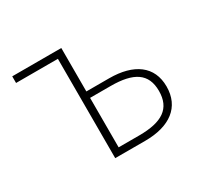

<svg xmlns="http://www.w3.org/2000/svg" viewBox="-117 -677 865 827"><g transform="rotate(-30 316.0 -263.5)"><path d="M237 0H386C509 0 583 -55 583 -157C583 -258 509 -311 386 -311H273V-527H29V-494H237ZM273 -33V-279H375C490 -279 545 -243 545 -157C545 -70 490 -33 375 -33Z"/></g></svg>

Font: Noto Sans CJK Thin
Style: Regular
Weight: 100
Designer: Ryoko NISHIZUKA (kana & ideographs); Paul D. Hunt (Latin, Greek & Cyrillic); Wenlong ZHANG (bopomofo); Sandoll Communica
Foundry: Adobe Systems Incorporated
Version: Version 1.000;PS 1;hotconv 1.0.78;makeotf.lib2.5.61930